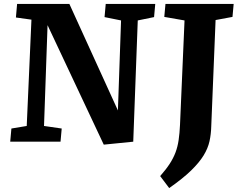

<svg xmlns="http://www.w3.org/2000/svg" viewBox="-20 -721 1224 977"><path d="M580 -159 596 -617 512 -634 518 -701H770L764 -634L681 -617L658 0L508 15L222 -593L204 -80L294 -67L288 0H32L38 -67L116 -80L140 -621L61 -632L67 -701H333ZM919 -617 816 -635 822 -701H1169L1163 -635L1077 -619L1055 -79Q1054 -38 1046 -2Q1038 34 1016 70Q994 106 952.5 146.5Q911 187 841 236L795 175Q825 141 843.5 112.5Q862 84 873 55Q884 26 889 -8.5Q894 -43 896 -86Z"/></svg>

Font: Literata
Style: Bold Italic
Weight: 700
Italic angle: -2°
Designer: Latin by Veronika Burian and Jose Scaglione. Greek by Irene Vlachou. Cyrillic by Vera Evstafieva
Foundry: TypeTogether
Version: Version 3.103;gftools[0.9.29]